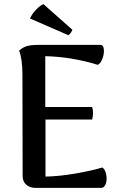

<svg xmlns="http://www.w3.org/2000/svg" viewBox="-20 -913 586 933"><path d="M498 -45Q498 -26 491 -13Q484 0 471 0H153Q125 0 107.5 -15.5Q90 -31 90 -58L89 -551Q89 -625 73 -667Q92 -684 112.5 -689.5Q133 -695 171 -695H467Q485 -695 485 -665Q485 -645 476.5 -624.5Q468 -604 455 -598Q328 -637 200 -640V-393H428Q432 -381 432 -364Q432 -352 428 -332H201V-55Q266 -56 345 -69.5Q424 -83 477 -99Q487 -93 492.5 -78Q498 -63 498 -45ZM191 -893 331 -769Q332 -765 325 -755Q318 -745 312 -742L126 -823Q134 -843 154 -864.5Q174 -886 191 -893Z"/></svg>

Font: Arima Madurai
Style: Bold
Weight: 700
Designer: Joana Correia and Natanael Gama
Foundry: NDISCOVER
Version: Version 1.019